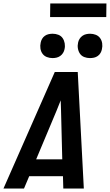

<svg xmlns="http://www.w3.org/2000/svg" viewBox="-39 -1084 632 1104"><path d="M-19 0 276 -670H408L443 0H325L323 -71H129L99 0ZM169 -168H319L312 -447Q312 -462 311 -477Q310 -492 310 -507Q304 -492 298 -477Q292 -462 286 -447ZM478 -750Q461 -750 445.5 -756Q430 -762 421 -775Q412 -788 409 -805Q406 -822 410 -839Q412 -850 418.5 -860.5Q425 -871 435 -878Q445 -885 456.5 -887.5Q468 -890 479 -890Q496 -890 511.5 -884Q527 -878 536.5 -865Q546 -852 548.5 -835Q551 -818 547 -801Q545 -790 539 -779.5Q533 -769 523 -762Q513 -755 501.5 -752.5Q490 -750 478 -750ZM263 -750Q246 -750 230.5 -756Q215 -762 205.5 -775Q196 -788 193.5 -805Q191 -822 195 -839Q197 -850 203 -860.5Q209 -871 219 -878Q229 -885 240.5 -887.5Q252 -890 264 -890Q281 -890 296.5 -884Q312 -878 321 -865Q330 -852 333 -835Q336 -818 332 -801Q330 -790 323.5 -779.5Q317 -769 307 -762Q297 -755 285.5 -752.5Q274 -750 263 -750ZM572 -986H249L250 -1064H573Z"/></svg>

Font: Lode Term
Style: Bold Italic
Weight: 700
Italic angle: -11°
Monospace: yes
Designer: Belleve Invis
Foundry: Belleve Invis
Version: Version 29.2.0